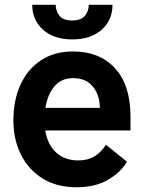

<svg xmlns="http://www.w3.org/2000/svg" viewBox="-20 -766 593 796"><path d="M297.2 10.3Q215.2 10.3 156.6 -26.1Q98 -62.5 66.8 -125.2Q35.5 -187.9 35.5 -267Q35.5 -349.8 64.6 -414.2Q93.8 -478.7 149.1 -515.6Q204.5 -552.6 283.4 -552.6Q392.8 -552.6 456.9 -483Q521 -413.4 521 -282V-225.1H167.6Q177.2 -165.8 213.1 -133.3Q248.9 -100.9 304 -100.9Q344.1 -100.9 371.1 -117.2Q398.1 -133.5 419.4 -165.8L506.4 -95.5Q482.2 -52.9 429 -21.3Q375.7 10.3 297.2 10.3ZM283 -442.1Q234.4 -442.1 205.8 -408.2Q177.2 -374.3 168.3 -318.9H393.8Q393.8 -370 365.8 -406.1Q337.7 -442.1 283 -442.1ZM348 -746.1H446.4Q446.4 -682.9 401.5 -642.8Q356.5 -602.6 279.1 -602.6Q203.1 -602.6 158.4 -642.8Q113.6 -682.9 113.6 -746.1H210.9Q210.9 -720.5 226.4 -700.8Q241.8 -681.1 279.1 -681.1Q316.4 -681.1 332.2 -700.8Q348 -720.5 348 -746.1Z"/></svg>

Font: Interface
Style: Bold
Weight: 700
Designer: Rasmus Andersson
Foundry: rsms
Version: Version 1.8